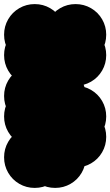

<svg xmlns="http://www.w3.org/2000/svg" viewBox="-70 -820 540 940"><path d="M50 -350Q50 -391 70 -425.5Q90 -460 124.5 -480Q159 -500 200 -500Q241 -500 275.5 -480Q310 -460 330 -425.5Q350 -391 350 -350Q350 -309 330 -274.5Q310 -240 275.5 -220Q241 -200 200 -200Q159 -200 124.5 -220Q90 -240 70 -274.5Q50 -309 50 -350ZM-50 -350Q-50 -391 -30 -425.5Q-10 -460 24.5 -480Q59 -500 100 -500Q141 -500 175.5 -480Q210 -460 230 -425.5Q250 -391 250 -350Q250 -309 230 -274.5Q210 -240 175.5 -220Q141 -200 100 -200Q59 -200 24.5 -220Q-10 -240 -30 -274.5Q-50 -309 -50 -350ZM150 -250Q150 -291 170 -325.5Q190 -360 224.5 -380Q259 -400 300 -400Q341 -400 375.5 -380Q410 -360 430 -325.5Q450 -291 450 -250Q450 -209 430 -174.5Q410 -140 375.5 -120Q341 -100 300 -100Q259 -100 224.5 -120Q190 -140 170 -174.5Q150 -209 150 -250ZM-50 -50Q-50 -91 -30 -125.5Q-10 -160 24.5 -180Q59 -200 100 -200Q141 -200 175.5 -180Q210 -160 230 -125.5Q250 -91 250 -50Q250 -9 230 25.5Q210 60 175.5 80Q141 100 100 100Q59 100 24.5 80Q-10 60 -30 25.5Q-50 -9 -50 -50ZM-50 -250Q-50 -291 -30 -325.5Q-10 -360 24.5 -380Q59 -400 100 -400Q141 -400 175.5 -380Q210 -360 230 -325.5Q250 -291 250 -250Q250 -209 230 -174.5Q210 -140 175.5 -120Q141 -100 100 -100Q59 -100 24.5 -120Q-10 -140 -30 -174.5Q-50 -209 -50 -250ZM50 -50Q50 -91 70 -125.5Q90 -160 124.5 -180Q159 -200 200 -200Q241 -200 275.5 -180Q310 -160 330 -125.5Q350 -91 350 -50Q350 -9 330 25.5Q310 60 275.5 80Q241 100 200 100Q159 100 124.5 80Q90 60 70 25.5Q50 -9 50 -50ZM150 -150Q150 -191 170 -225.5Q190 -260 224.5 -280Q259 -300 300 -300Q341 -300 375.5 -280Q410 -260 430 -225.5Q450 -191 450 -150Q450 -109 430 -74.5Q410 -40 375.5 -20Q341 0 300 0Q259 0 224.5 -20Q190 -40 170 -74.5Q150 -109 150 -150ZM50 -250Q50 -291 70 -325.5Q90 -360 124.5 -380Q159 -400 200 -400Q241 -400 275.5 -380Q310 -360 330 -325.5Q350 -291 350 -250Q350 -209 330 -174.5Q310 -140 275.5 -120Q241 -100 200 -100Q159 -100 124.5 -120Q90 -140 70 -174.5Q50 -209 50 -250ZM-50 -650Q-50 -691 -30 -725.5Q-10 -760 24.5 -780Q59 -800 100 -800Q141 -800 175.5 -780Q210 -760 230 -725.5Q250 -691 250 -650Q250 -609 230 -574.5Q210 -540 175.5 -520Q141 -500 100 -500Q59 -500 24.5 -520Q-10 -540 -30 -574.5Q-50 -609 -50 -650ZM150 -650Q150 -691 170 -725.5Q190 -760 224.5 -780Q259 -800 300 -800Q341 -800 375.5 -780Q410 -760 430 -725.5Q450 -691 450 -650Q450 -609 430 -574.5Q410 -540 375.5 -520Q341 -500 300 -500Q259 -500 224.5 -520Q190 -540 170 -574.5Q150 -609 150 -650ZM50 -550Q50 -591 70 -625.5Q90 -660 124.5 -680Q159 -700 200 -700Q241 -700 275.5 -680Q310 -660 330 -625.5Q350 -591 350 -550Q350 -509 330 -474.5Q310 -440 275.5 -420Q241 -400 200 -400Q159 -400 124.5 -420Q90 -440 70 -474.5Q50 -509 50 -550ZM-50 -550Q-50 -591 -30 -625.5Q-10 -660 24.5 -680Q59 -700 100 -700Q141 -700 175.5 -680Q210 -660 230 -625.5Q250 -591 250 -550Q250 -509 230 -474.5Q210 -440 175.5 -420Q141 -400 100 -400Q59 -400 24.5 -420Q-10 -440 -30 -474.5Q-50 -509 -50 -550ZM150 -550Q150 -591 170 -625.5Q190 -660 224.5 -680Q259 -700 300 -700Q341 -700 375.5 -680Q410 -660 430 -625.5Q450 -591 450 -550Q450 -509 430 -474.5Q410 -440 375.5 -420Q341 -400 300 -400Q259 -400 224.5 -420Q190 -440 170 -474.5Q150 -509 150 -550Z"/></svg>

Font: TINY 5x3
Style: Regular
Weight: 400
Designer: Jack Halten Fahnestock
Foundry: Velvetyne Type Foundry
Version: Version 1.002